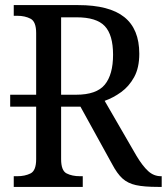

<svg xmlns="http://www.w3.org/2000/svg" viewBox="-20 -734 655 754"><path d="M34 0V-42H48Q78 -42 100 -53Q122 -64 122 -109V-315H20V-362H122V-604Q122 -649 100 -660.5Q78 -672 48 -672H34V-714H287Q409 -714 468 -667Q527 -620 527 -523Q527 -468 507 -431.5Q487 -395 456 -372.5Q425 -350 391 -338L516 -122Q540 -82 562 -62Q584 -42 612 -42H615V0H601Q546 0 514 -7Q482 -14 461 -33Q440 -52 420 -90L296 -315H220V-109Q220 -64 241.5 -53Q263 -42 294 -42H305V0ZM279 -362Q359 -362 391.5 -401.5Q424 -441 424 -519Q424 -597 391.5 -631.5Q359 -666 281 -666H220V-362Z"/></svg>

Font: Noto Serif SemiCondensed
Style: Regular
Weight: 400
Width: 4
Designer: Monotype Design Team
Foundry: Monotype Imaging Inc.
Version: Version 2.013